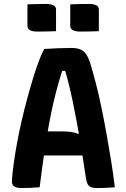

<svg xmlns="http://www.w3.org/2000/svg" viewBox="-20 -949 640 973"><path d="M88 -283H300Q322 -283 342 -280Q362 -277 378 -270L412 -282L419 -224L426 -161H120Q107 -161 100 -167.5Q93 -174 90 -187Q87 -200 87 -218ZM181 0Q158 2 134 3Q110 4 86 4Q73 4 62 0.5Q51 -3 45.5 -11Q40 -19 40 -32Q43 -74 50 -124Q57 -174 67 -228Q77 -282 90 -338Q103 -394 117.5 -447.5Q132 -501 146.5 -549Q161 -597 175.5 -636Q190 -675 204 -701Q240 -703 274.5 -704.5Q309 -706 342 -706Q370 -706 387.5 -698.5Q405 -691 416 -675Q427 -659 436 -633Q451 -584 465.5 -528Q480 -472 493 -409.5Q506 -347 518.5 -278Q531 -209 543 -135Q548 -102 553 -68.5Q558 -35 562 0Q540 2 517 3Q494 4 472 4Q454 4 441.5 -0.5Q429 -5 423 -18.5Q417 -32 414 -56Q403 -132 392 -198.5Q381 -265 370.5 -322.5Q360 -380 349.5 -430.5Q339 -481 327.5 -527Q316 -573 303 -615L336 -590H269L303 -615Q289 -572 276 -526.5Q263 -481 251 -429.5Q239 -378 227.5 -315Q216 -252 204.5 -174.5Q193 -97 181 0ZM119 -927Q143 -928 168 -928.5Q193 -929 215 -929Q228 -929 239 -926.5Q250 -924 257 -918Q264 -912 264 -900V-791Q240 -790 215 -789.5Q190 -789 167 -789Q155 -789 144 -791.5Q133 -794 126 -800.5Q119 -807 119 -819ZM336 -927Q360 -928 385 -928.5Q410 -929 433 -929Q445 -929 456 -926.5Q467 -924 474 -918Q481 -912 481 -900V-791Q457 -790 432 -789.5Q407 -789 384 -789Q373 -789 361.5 -791.5Q350 -794 343 -800.5Q336 -807 336 -819Z"/></svg>

Font: Rec Mono Semicasual
Style: Bold
Weight: 700
Version: Version 1.085; ttfautohint (v1.8.4.7-5d5b)